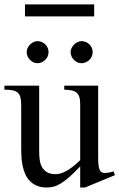

<svg xmlns="http://www.w3.org/2000/svg" viewBox="-20 -836 541 871"><path d="M365.7 14.6H343.8V-81.1Q315.4 -51.3 294.2 -32.7Q272.9 -14.2 255.6 -3.7Q238.3 6.8 223.1 10.7Q208 14.6 191.9 14.6Q166 14.6 147.2 6.6Q128.4 -1.5 115.5 -14.9Q102.5 -28.3 94.7 -45.9Q86.9 -63.5 82.8 -82.8Q78.6 -102.1 77.4 -122.1Q76.2 -142.1 76.2 -159.7V-359.9Q76.2 -381.8 72.3 -395.5Q68.4 -409.2 59.3 -416.5Q50.3 -423.8 35.6 -426.5Q21 -429.2 0 -429.2V-447.3H157.7V-147.9Q157.7 -128.9 160.2 -110.6Q162.6 -92.3 170.7 -77.9Q178.7 -63.5 193.4 -54.7Q208 -45.9 231.9 -45.9Q241.7 -45.9 253.2 -48.8Q264.6 -51.8 278.6 -59.1Q292.5 -66.4 308.6 -78.6Q324.7 -90.8 343.8 -109.4V-363.8Q343.8 -384.3 339.6 -396.7Q335.4 -409.2 326.7 -416.3Q317.9 -423.3 304.2 -426Q290.5 -428.7 271.5 -429.2V-447.3H425.3V-118.7Q425.3 -98.6 427 -85.7Q428.7 -72.8 432.4 -64.9Q436 -57.1 441.9 -54.2Q447.8 -51.3 455.6 -51.3Q462.4 -51.3 473.1 -53Q483.9 -54.7 494.6 -58.6L501.5 -41.5ZM200.2 -599.6Q200.2 -589.4 196.3 -580.3Q192.4 -571.3 185.3 -564.5Q178.2 -557.6 169.2 -553.5Q160.2 -549.3 149.9 -549.3Q140.1 -549.3 131.3 -553.5Q122.6 -557.6 115.7 -564.7Q108.9 -571.8 105 -580.8Q101.1 -589.8 101.1 -599.6Q101.1 -608.9 105.2 -617.9Q109.4 -627 116.2 -633.8Q123 -640.6 131.8 -645Q140.6 -649.4 149.9 -649.4Q160.2 -649.4 169.2 -645.5Q178.2 -641.6 185.3 -634.8Q192.4 -627.9 196.3 -618.9Q200.2 -609.9 200.2 -599.6ZM400.4 -599.6Q400.4 -589.4 396.5 -580.3Q392.6 -571.3 385.5 -564.5Q378.4 -557.6 369.4 -553.5Q360.4 -549.3 350.1 -549.3Q339.8 -549.3 330.8 -553.5Q321.8 -557.6 314.9 -564.7Q308.1 -571.8 304.2 -580.8Q300.3 -589.8 300.3 -599.6Q300.3 -608.9 304.7 -617.9Q309.1 -627 315.9 -633.8Q322.8 -640.6 331.8 -645Q340.8 -649.4 350.1 -649.4Q360.4 -649.4 369.4 -645.5Q378.4 -641.6 385.5 -634.8Q392.6 -627.9 396.5 -618.9Q400.4 -609.9 400.4 -599.6ZM93.3 -761.7V-815.9H407.2V-761.7Z"/></svg>

Font: Doulos SIL Am
Style: Regular
Weight: 400
Designer: Walt Agee, Victor Gaultney, Peter Martin, Debbi Hosken, Becca Hirsbrunner
Foundry: SIL International
Version: Version 5.000